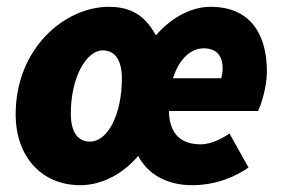

<svg xmlns="http://www.w3.org/2000/svg" viewBox="-20 -532 832 564"><path d="M216 12C276 12 338 -18 386 -74C416 -16 476 12 544 12C616 12 673 -14 710 -40L654 -140C632 -124 598 -108 570 -108C518 -108 478 -132 476 -206H738C746 -222 764 -274 764 -322C764 -426 720 -512 598 -512C544 -512 484 -482 438 -428C408 -482 370 -512 300 -512C170 -512 26 -390 26 -196C26 -72 102 12 216 12ZM244 -116C206 -116 188 -148 188 -198C188 -306 234 -384 282 -384C320 -384 338 -352 338 -302C338 -194 296 -116 244 -116ZM488 -302C508 -364 544 -390 578 -390C620 -390 634 -364 634 -330C634 -320 632 -310 630 -302Z"/></svg>

Font: Source Sans Pro Black
Style: Italic
Weight: 900
Italic angle: -11°
Designer: Paul D. Hunt
Foundry: Adobe Systems Incorporated
Version: Version 3.006;hotconv 1.0.111;makeotfexe 2.5.65597